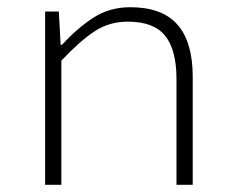

<svg xmlns="http://www.w3.org/2000/svg" viewBox="-20 -512 640 532"><path d="M105 0V-480H143L148 -388H152Q193 -433 238 -462.5Q283 -492 341 -492Q429 -492 471.5 -444Q514 -396 514 -299V0H469V-293Q469 -374 437.5 -413Q406 -452 334 -452Q283 -452 242.5 -425.5Q202 -399 150 -344V0Z"/></svg>

Font: Source Code Pro ExtraLight Light
Style: Regular
Weight: 300
Monospace: yes
Version: Version 1.018;hotconv 1.0.116;makeotfexe 2.5.65601